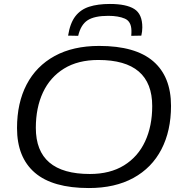

<svg xmlns="http://www.w3.org/2000/svg" viewBox="-20 -941 926 970"><path d="M429 9Q246 9 156 -68.5Q66 -146 66 -294Q66 -421 114.5 -514Q163 -607 256 -658Q349 -709 481 -709Q664 -709 754 -631.5Q844 -554 844 -406Q844 -280 795.5 -186.5Q747 -93 654 -42Q561 9 429 9ZM434 -62Q536 -62 606.5 -105.5Q677 -149 713 -226.5Q749 -304 749 -405Q749 -638 477 -638Q374 -638 303.5 -594.5Q233 -551 197 -474Q161 -397 161 -295Q161 -62 434 -62ZM535 -921Q618 -921 658.5 -895.5Q699 -870 699 -803Q699 -782 694 -761L643 -760Q644 -768 644 -774.5Q644 -781 644 -787Q643 -833 610.5 -847Q578 -861 527 -861Q457 -861 422.5 -838.5Q388 -816 375 -760L324 -761Q334 -824 360.5 -858.5Q387 -893 430.5 -907Q474 -921 535 -921Z"/></svg>

Font: Georama Extended
Style: Italic
Weight: 400
Width: 7
Italic angle: -9°
Designer: Jean-Baptiste Levee
Foundry: Production Type
Version: Version 1.000